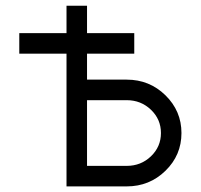

<svg xmlns="http://www.w3.org/2000/svg" viewBox="-20 -665 716 685"><path d="M432.1 0H217.3V-473.6H48.8V-546.9H217.3V-644.5H290.5V-546.9H459V-473.6H290.5V-380.9H432.1Q513.2 -380.9 570.3 -325Q627.4 -269 627.4 -190.4Q627.4 -111.3 570.3 -55.7Q513.2 0 432.1 0ZM432.1 -73.2Q482.9 -73.2 518.6 -107.4Q554.2 -141.6 554.2 -190.4Q554.2 -239.3 518.6 -273.4Q482.9 -307.6 432.1 -307.6H290.5V-73.2Z"/></svg>

Font: Catrinity
Style: Regular
Weight: 400
Designer: Alexander Lange
Foundry: High-Logic / Made with FontCreator
Version: Version 2.090;May 20, 2024;FontCreator 15.0.0.2974 64-bit